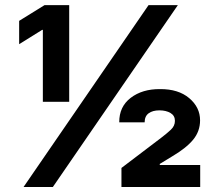

<svg xmlns="http://www.w3.org/2000/svg" viewBox="-20 -748 863 768"><path d="M151.4 -340.8V-628.4H148.4L56.6 -571.3V-664.6L158.2 -727.5H256.8V-340.8ZM74.2 0 574.2 -727.5H691.4L191.4 0ZM465.8 0V-76.2L624 -196.3Q646.5 -213.4 663.1 -228.8Q679.7 -244.1 679.7 -264.6Q679.7 -285.6 661.9 -296.1Q644 -306.6 617.7 -306.6Q590.8 -306.6 574.7 -294.9Q558.6 -283.2 558.6 -258.8H457Q456.5 -321.3 502.9 -356.7Q549.3 -392.1 620.1 -391.6Q693.4 -392.1 736.8 -355.5Q780.3 -318.8 780.3 -266.6Q780.3 -222.7 752.4 -189Q724.6 -155.3 668 -122.1L619.1 -92.3V-87.9H780.8V0Z"/></svg>

Font: Inter Display Extra Bold
Style: Regular
Weight: 800
Designer: Rasmus Andersson
Foundry: rsms
Version: Version 4.000;git-4fc901f